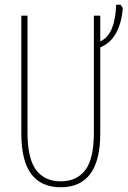

<svg xmlns="http://www.w3.org/2000/svg" viewBox="-20 -780 538 810"><path d="M403 -605Q436 -621 452 -660Q468 -699 470 -760H489L498 -746Q494 -687 471 -643Q448 -599 403 -580V-217Q403 10 236 10Q154 10 112 -45.5Q70 -101 70 -217V-714H96V-221Q96 -112 132 -63.5Q168 -15 236 -15Q303 -15 339.5 -62Q376 -109 376 -221V-714H403Z"/></svg>

Font: Noto Sans Display Thin Cond
Style: Regular
Weight: 250
Width: 3
Designer: Monotype Design team
Foundry: Monotype Imaging Inc.
Version: Version 1.000